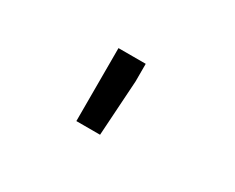

<svg xmlns="http://www.w3.org/2000/svg" viewBox="-50 -911 700 572"><g transform="rotate(30 300.0 -624.5)"><path d="M324.7 -689.5 312.5 -499H231V-750H324.7Z"/></g></svg>

Font: TypoPRO Roboto Mono
Style: Regular
Weight: 500
Designer: Google
Version: Version 2.000986; 2015; ttfautohint (v1.3)